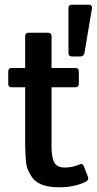

<svg xmlns="http://www.w3.org/2000/svg" viewBox="-20 -784 411 816"><path d="M199 -413V-161Q199 -114 211 -93Q223 -72 256 -72Q289 -72 320 -86Q331 -90 336 -78L354 -32Q359 -20 345 -12Q297 12 231 12Q142 12 114 -34Q94 -64 91 -92Q87 -130 87 -172V-413H30Q15 -413 15 -428V-480Q15 -495 30 -495H87V-630Q87 -645 102 -645H184Q199 -645 199 -630V-495H300Q315 -495 315 -480V-428Q315 -413 300 -413ZM271 -559V-749Q271 -764 286 -764H358Q372 -764 371 -749L339 -559Q336 -544 321 -544H286Q271 -544 271 -559Z"/></svg>

Font: Crete Round
Style: Regular
Weight: 400
Designer: Veronika Burian
Foundry: TypeTogether
Version: Version 1.001